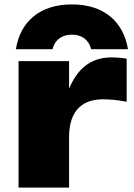

<svg xmlns="http://www.w3.org/2000/svg" viewBox="-20 -850 609 870"><path d="M554 -584C530 -588 507 -590 485 -590C386 -590 328 -532 293 -448V-573H64V0H293V-228C293 -360 364 -400 447 -400C476 -400 512 -397 554 -389ZM560 -627C539 -753 450 -830 306 -830C161 -830 72 -753 52 -627H218C228 -669 260 -693 306 -693C351 -693 383 -669 393 -627Z"/></svg>

Font: Bounded ExtBd
Style: Regular
Weight: 800
Designer: Vlad Churkin
Version: Version 3.0